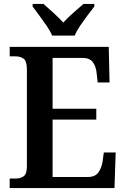

<svg xmlns="http://www.w3.org/2000/svg" viewBox="-20 -951 638 971"><path d="M29 0V-48H58Q83 -48 99.5 -59.5Q116 -71 116 -110V-599Q116 -643 99 -654.5Q82 -666 58 -666H29V-714H530L534 -534H474L469 -579Q466 -614 450 -636Q434 -658 399 -658H246V-401H467V-346H246V-56H425Q461 -56 477.5 -79Q494 -102 499 -135L505 -180H565L559 0ZM244 -771Q234 -794 216 -820.5Q198 -847 178.5 -873Q159 -899 145 -918V-931H200Q222 -912 250.5 -886Q279 -860 300 -837Q321 -860 350.5 -886Q380 -912 402 -931H457V-918Q442 -899 422.5 -873Q403 -847 385 -820.5Q367 -794 358 -771Z"/></svg>

Font: Noto Serif Thai SemiCondensed SemiBold
Style: Regular
Weight: 600
Width: 4
Designer: Monotype Design Team
Foundry: Monotype Imaging Inc.
Version: Version 2.002; ttfautohint (v1.8.4.7-5d5b)